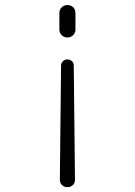

<svg xmlns="http://www.w3.org/2000/svg" viewBox="-20 -530 540 769"><path d="M217.8 -412.1V-477.5Q217.8 -491.2 227.1 -500.5Q236.3 -509.8 250 -509.8Q263.7 -509.8 272.9 -501Q282.2 -492.2 282.2 -477.5V-412.1Q282.2 -398.4 272.9 -389.2Q263.7 -379.9 250 -379.9Q236.3 -379.9 227.1 -389.2Q217.8 -398.4 217.8 -412.1ZM275.4 -267.6 280.3 190.4Q280.3 203.1 271.5 211.4Q262.7 219.7 250 219.7Q237.3 219.7 228.5 211.4Q219.7 203.1 219.7 190.4L224.6 -267.6Q224.6 -277.3 231.9 -284.7Q239.3 -292 250 -292Q260.7 -292 268.1 -285.2Q275.4 -278.3 275.4 -267.6Z"/></svg>

Font: Rounded-L Mgen+ 1m light
Style: Regular
Weight: 200
Designer: [Source Han Sans]
Ryoko NISHIZUKA  (kana & ideographs); Paul D. Hunt (Latin, Greek & Cyrillic); Wenlong ZHANG  (bopomofo
Version: Version 1.059.20150602